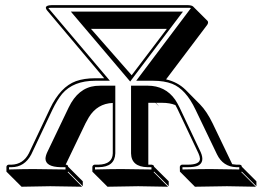

<svg xmlns="http://www.w3.org/2000/svg" viewBox="-20 -665 1017 744"><path d="M554.7 -26.9H568.8Q572.3 -25.9 574.7 -24.4Q576.7 -21.5 577.1 -19L633.8 37.6V56.6L577.1 0L575.2 2L631.3 58.6Q630.4 58.6 515.6 56.6Q515.6 56.6 396.5 58.6L339.8 2L337.9 0V-19Q339.8 -25.9 346.2 -26.9H361.8Q416 -28.3 417 -70.8V-266.1Q356.9 -263.7 324.2 -210.4Q317.4 -199.2 311.5 -187.5L234.4 -26.9H235.8Q239.7 -26.4 241.7 -24.9Q243.7 -22 244.1 -19L300.8 37.6V56.6L244.1 0L242.2 2L298.3 58.6Q297.4 58.6 174.8 56.6L63.5 58.6L6.8 2L4.9 0V-19Q6.3 -25.9 13.2 -26.9H24.9Q69.8 -28.3 91.8 -70.8L173.8 -244.1Q213.9 -328.6 274.4 -350.6Q306.2 -361.8 349.1 -361.8H383.8L162.1 -625Q147.9 -644 179.2 -645H709Q722.7 -644.5 728 -640.1L784.7 -583.5Q788.6 -577.1 782.7 -568.4L623.5 -357.4Q668 -347.2 698.7 -317.4L754.9 -260.7Q781.2 -233.9 803.7 -187.5L879.9 -28.8Q888.2 -27.3 896 -26.9H908.2Q912.6 -26.4 915 -24.4Q917 -21.5 917 -19L973.6 37.6V56.6L917 0L915 2L971.7 58.6Q970.7 58.6 859.4 56.6L735.4 58.6L679.2 2L677.2 0L676.8 -19Q678.7 -25.9 685.1 -26.9H707Q754.9 -26.9 754.9 -49.8Q754.4 -59.1 749 -70.8L667 -244.1Q663.1 -251.5 659.7 -257.8Q638.2 -266.6 608.4 -266.6H584.5L597.2 -252L582.5 -266.6H554.7ZM626.5 -553.2H332.5L490.2 -373.5ZM484.4 -349.1 254.4 -620.1H689ZM370.1 -333H426.8V-70.8Q424.8 -17.6 361.8 -17.1H348.1V-8.3Q425.8 -10.3 459 -9.8Q494.1 -9.8 566.9 -8.3V-17.1H551.8Q488.8 -18.6 487.8 -70.8V-333H551.8Q620.6 -333 658.7 -278.8Q668 -264.6 675.8 -248.5L757.8 -75.2Q774.4 -36.6 747.1 -22.9Q732.9 -17.1 707 -17.1H687V-8.3Q771.5 -10.3 803.2 -9.8Q837.4 -9.8 907.2 -8.3V-17.1H896Q844.2 -18.6 820.8 -66.9L737.8 -239.7Q700.2 -319.3 647 -340.3Q616.2 -352.1 573.2 -352.1H507.8L717.8 -630.9Q719.2 -632.8 719.7 -633.8Q715.3 -635.3 709 -634.8H179.2Q171.9 -634.8 167.5 -633.8Q168.5 -632.3 169.4 -631.3L405.8 -352.1H349.1Q264.2 -352.1 220.7 -301.3Q201.2 -277.3 183.1 -239.7L101.1 -66.4Q75.2 -17.6 24.9 -17.1H15.1V-8.3Q84.5 -10.3 118.2 -9.8Q149.9 -9.8 233.9 -8.3V-17.1H214.8Q156.7 -18.6 156.2 -50.3Q156.7 -61.5 163.1 -75.2L246.1 -248.5Q282.7 -324.7 349.6 -332Q359.9 -333 370.1 -333Z"/></svg>

Font: Linux Biolinum Shadow O
Style: Regular
Weight: 400
Designer: Philipp H. Poll
Foundry: Philipp H. Poll
Version: Version 1.0.4